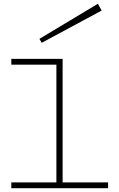

<svg xmlns="http://www.w3.org/2000/svg" viewBox="-20 -998 632 1018"><path d="M553 -31V0H40V-31H279V-655H40V-686H312V-31ZM201 -771 519 -942 499 -978 189 -792Z"/></svg>

Font: BioRhyme Expanded ExtraLight
Style: Regular
Weight: 275
Width: 7
Designer: Aoife Mooney
Foundry: Aoife Mooney Type
Version: Version 1.001